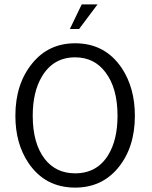

<svg xmlns="http://www.w3.org/2000/svg" viewBox="-20 -842 694 874"><path d="M322 12Q185 12 109 -101Q50 -189 50 -315Q50 -461 128 -555Q202 -645 322 -645Q459 -645 535 -531Q594 -441 594 -315Q594 -169 516 -76Q442 12 322 12ZM129 -315Q129 -189 184 -118Q235 -53 322 -53Q422 -53 473 -137Q515 -206 515 -315Q515 -441 460 -513Q409 -581 322 -581Q223 -581 171 -494Q129 -424 129 -315ZM424 -822 340 -710H298L352 -822Z"/></svg>

Font: Tajawal
Style: Regular
Weight: 400
Designer: Boutros Fonts
Foundry: Created by Boutros International 2017
Version: Version 1.700